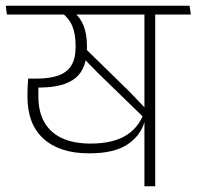

<svg xmlns="http://www.w3.org/2000/svg" viewBox="-38 -648 684 668"><path d="M240 -460Q255 -443 271.2 -426.2Q287.5 -409.5 308.5 -388.5L467 -234.5L480.5 -257.5Q464 -275 448.5 -291.5Q433 -308 413.5 -328L253.5 -484.5ZM502 -607.5H464.5V0H502ZM401.5 -597.5H626L621.5 -628H397.5ZM-18 -628 -14 -597.5H576.5L572.5 -628ZM219 -605H175Q201.5 -585.5 213.2 -558Q225 -530.5 225 -490V-484Q225 -444 210 -420Q195 -396 164.8 -385.2Q134.5 -374.5 88.5 -374.5H60.5L73 -343.5H102.5Q185 -344 224.8 -376.8Q264.5 -409.5 264.5 -481.5V-488.5Q264.5 -528.5 253 -558Q241.5 -587.5 219 -605ZM57.5 -316.5V-312Q57.5 -215.5 113.8 -165Q170 -114.5 272 -114.5Q358.5 -114.5 404.5 -144.8Q450.5 -175 464.5 -223.5H468.5L466.5 -268Q451 -210 404.2 -179.2Q357.5 -148.5 277 -148.5Q219 -148.5 178.5 -167Q138 -185.5 116.8 -222Q95.5 -258.5 95.5 -312.5V-363L60 -374.5Q58.5 -356 58 -342.5Q57.5 -329 57.5 -316.5Z"/></svg>

Font: Anek Devanagari Medium ExtraLight
Style: Regular
Weight: 250
Version: Version 1.003